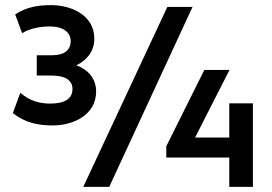

<svg xmlns="http://www.w3.org/2000/svg" viewBox="-20 -727 1060 747"><path d="M186 -239C264 -239 354 -279 354 -371C354 -423 321 -457 277 -473C315 -491 347 -525 347 -576C347 -671 253 -707 180 -707C127 -707 84 -700 39 -671L66 -598C99 -618 140 -624 174 -624C226 -624 255 -601 255 -567C255 -532 230 -512 182 -512H123V-433H182C236 -433 262 -413 262 -381C262 -345 235 -324 176 -324C134 -324 96 -334 59 -366L30 -287C77 -250 126 -239 186 -239ZM304 0H405L729 -700H631ZM872 0H964V-325H872V-192H739L873 -455H775L627 -158V-114H872Z"/></svg>

Font: Finlandica Medium
Style: Regular
Weight: 500
Designer: Niklas Ekholm, Juho Hiilivirta, Jaakko Suomalainen
Foundry: Helsinki Type Studio
Version: Version 2.000;Glyphs 3.2 (3202)